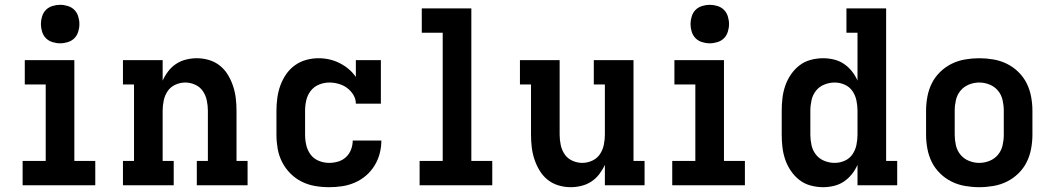

<svg xmlns="http://www.w3.org/2000/svg" viewBox="-20 -770 4390 798"><path d="M74 0V-101H170V-419H83V-520H289V-101H376V0ZM230 -590Q214 -590 198 -595Q182 -600 171 -611Q160 -622 155 -638Q150 -654 150 -670Q150 -686 155 -702Q160 -718 171 -729Q182 -740 198 -745Q214 -750 230 -750Q246 -750 262 -745Q278 -740 289 -729Q300 -718 305 -702Q310 -686 310 -670Q310 -654 305 -638Q300 -622 289 -611Q278 -600 262 -595Q246 -590 230 -590Z M491 0V-101H537V-419H491V-520H656V-435Q665 -455 679 -473.5Q693 -492 712 -504.5Q731 -517 753.5 -522.5Q776 -528 798 -528Q824 -528 849 -520.5Q874 -513 894 -497Q914 -481 927.5 -458.5Q941 -436 949 -411.5Q957 -387 960 -361.5Q963 -336 963 -310V-101H1009V0H798V-101H844V-310Q844 -331 839.5 -352.5Q835 -374 823 -391.5Q811 -409 791 -418Q771 -427 750 -427Q729 -427 709 -418Q689 -409 677 -391.5Q665 -374 660.5 -352.5Q656 -331 656 -310V-101H702V0Z M1348 8Q1318 8 1289 3Q1260 -2 1234 -15Q1208 -28 1187 -49Q1166 -70 1152.5 -96.5Q1139 -123 1134 -152Q1129 -181 1129 -210V-310Q1129 -336 1132.5 -362.5Q1136 -389 1145 -414Q1154 -439 1169 -461Q1184 -483 1205.5 -498.5Q1227 -514 1252.5 -521Q1278 -528 1304 -528Q1327 -528 1349 -523Q1371 -518 1391 -508Q1411 -498 1428.5 -483.5Q1446 -469 1459 -450V-520H1563V-339H1459Q1459 -359 1448.5 -376Q1438 -393 1422.5 -404.5Q1407 -416 1387.5 -421.5Q1368 -427 1349 -427Q1327 -427 1306 -418.5Q1285 -410 1271.5 -392.5Q1258 -375 1253 -353.5Q1248 -332 1248 -310V-210Q1248 -188 1253 -166.5Q1258 -145 1271 -127.5Q1284 -110 1305 -101.5Q1326 -93 1348 -93Q1367 -93 1385.5 -98.5Q1404 -104 1418 -117Q1432 -130 1439 -148.5Q1446 -167 1446 -186H1565Q1565 -158 1558 -131.5Q1551 -105 1536.5 -81.5Q1522 -58 1501 -40Q1480 -22 1454.5 -11Q1429 0 1402 4Q1375 8 1348 8Z M1724 0V-101H1820V-634H1733V-735H1939V-101H2026V0Z M2352 8Q2326 8 2301 0.5Q2276 -7 2256 -23Q2236 -39 2222.5 -61.5Q2209 -84 2201 -108.5Q2193 -133 2190 -158.5Q2187 -184 2187 -210V-419H2141V-520H2306V-210Q2306 -189 2310.5 -167.5Q2315 -146 2327 -128.5Q2339 -111 2359 -102Q2379 -93 2400 -93Q2421 -93 2441 -102Q2461 -111 2473 -128.5Q2485 -146 2489.5 -167.5Q2494 -189 2494 -210V-419H2448V-520H2613V-101H2659V0H2494V-85Q2485 -65 2471 -46.5Q2457 -28 2438 -15.5Q2419 -3 2396.5 2.5Q2374 8 2352 8Z M2774 0V-101H2870V-419H2783V-520H2989V-101H3076V0ZM2930 -590Q2914 -590 2898 -595Q2882 -600 2871 -611Q2860 -622 2855 -638Q2850 -654 2850 -670Q2850 -686 2855 -702Q2860 -718 2871 -729Q2882 -740 2898 -745Q2914 -750 2930 -750Q2946 -750 2962 -745Q2978 -740 2989 -729Q3000 -718 3005 -702Q3010 -686 3010 -670Q3010 -654 3005 -638Q3000 -622 2989 -611Q2978 -600 2962 -595Q2946 -590 2930 -590Z M3401 8Q3375 8 3349 1Q3323 -6 3302.5 -22Q3282 -38 3267 -60Q3252 -82 3243.5 -107Q3235 -132 3232 -158Q3229 -184 3229 -210V-310Q3229 -336 3232 -362Q3235 -388 3243.5 -413Q3252 -438 3267 -460Q3282 -482 3302.5 -498Q3323 -514 3349 -521Q3375 -528 3401 -528Q3424 -528 3446.5 -522.5Q3469 -517 3487.5 -504.5Q3506 -492 3520.5 -474Q3535 -456 3544 -435V-634H3498V-735H3663V-101H3709V0H3544V-85Q3535 -64 3520.5 -46Q3506 -28 3487.5 -15.5Q3469 -3 3446.5 2.5Q3424 8 3401 8ZM3449 -93Q3471 -93 3491 -102Q3511 -111 3523 -128.5Q3535 -146 3539.5 -167.5Q3544 -189 3544 -210V-310Q3544 -331 3539.5 -352.5Q3535 -374 3523 -391.5Q3511 -409 3491 -418Q3471 -427 3449 -427Q3427 -427 3406 -418.5Q3385 -410 3371.5 -393Q3358 -376 3353 -354Q3348 -332 3348 -310V-210Q3348 -188 3353 -166Q3358 -144 3371.5 -127Q3385 -110 3406 -101.5Q3427 -93 3449 -93Z M4050 8Q4021 8 3991.5 3Q3962 -2 3935.5 -15Q3909 -28 3887.5 -49Q3866 -70 3853 -96Q3840 -122 3834.5 -151.5Q3829 -181 3829 -210V-310Q3829 -339 3834.5 -368.5Q3840 -398 3853 -424Q3866 -450 3887.5 -471Q3909 -492 3935.5 -505Q3962 -518 3991.5 -523Q4021 -528 4050 -528Q4079 -528 4108.5 -523Q4138 -518 4164.5 -505Q4191 -492 4212.5 -471Q4234 -450 4247 -424Q4260 -398 4265.5 -368.5Q4271 -339 4271 -310V-210Q4271 -181 4265.5 -151.5Q4260 -122 4247 -96Q4234 -70 4212.5 -49Q4191 -28 4164.5 -15Q4138 -2 4108.5 3Q4079 8 4050 8ZM4050 -93Q4072 -93 4093 -101.5Q4114 -110 4128 -127Q4142 -144 4147 -166Q4152 -188 4152 -210V-310Q4152 -332 4147 -354Q4142 -376 4128 -393Q4114 -410 4093 -418.5Q4072 -427 4050 -427Q4028 -427 4007 -418.5Q3986 -410 3972 -393Q3958 -376 3953 -354Q3948 -332 3948 -310V-210Q3948 -188 3953 -166Q3958 -144 3972 -127Q3986 -110 4007 -101.5Q4028 -93 4050 -93Z"/></svg>

Font: Iosevka Etoile
Style: Bold
Weight: 700
Designer: Belleve Invis
Foundry: Belleve Invis
Version: Version 28.1.0; ttfautohint (v1.8.4)